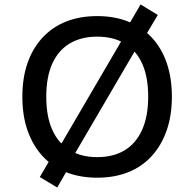

<svg xmlns="http://www.w3.org/2000/svg" viewBox="-20 -786 870 859"><path d="M415 9Q338 9 276 -15.5Q214 -40 170.5 -87.5Q127 -135 103.5 -201.5Q80 -268 80 -353Q80 -437 103 -503.5Q126 -570 170 -617.5Q214 -665 275.5 -689.5Q337 -714 415 -714Q492 -714 553.5 -689.5Q615 -665 659 -618Q703 -571 726 -504Q749 -437 749 -354Q749 -269 725.5 -202Q702 -135 658.5 -87.5Q615 -40 553.5 -15.5Q492 9 415 9ZM415 -83Q487 -83 537.5 -113.5Q588 -144 615.5 -204.5Q643 -265 643 -353Q643 -442 616 -501.5Q589 -561 538 -591.5Q487 -622 415 -622Q343 -622 292 -591.5Q241 -561 214 -501.5Q187 -442 187 -353Q187 -265 214 -205Q241 -145 292 -114Q343 -83 415 -83ZM236 53 158 6 219 -98 258 -149 528 -611 547 -660 609 -766 686 -719 624 -615 587 -564 317 -102 297 -53Z"/></svg>

Font: Nunito Sans 12pt ExtraLight 6pt Medium
Style: Regular
Weight: 500
Version: Version 3.101;gftools[0.9.27]